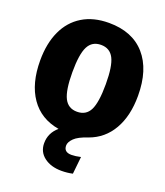

<svg xmlns="http://www.w3.org/2000/svg" viewBox="-171 -830 1031 1199"><g transform="rotate(20 345.0 -231.0)"><path d="M469 0Q405 21 379.5 46.5Q354 72 354 95Q354 139 405 139Q431 139 466 131L454 246Q419 254 380 254Q310 254 265 220Q220 186 220 128Q220 60 274 14Q151 -7 85.5 -101.5Q20 -196 20 -349Q20 -462 58 -544.5Q96 -627 169 -671.5Q242 -716 345 -716Q501 -716 585.5 -619.5Q670 -523 670 -349Q670 -216 618 -125.5Q566 -35 469 0ZM234 -349Q234 -229 260 -177.5Q286 -126 345 -126Q405 -126 430.5 -177Q456 -228 456 -349Q456 -469 430 -519.5Q404 -570 345 -570Q286 -570 260 -519.5Q234 -469 234 -349Z"/></g></svg>

Font: FiraGO Heavy
Style: Regular
Weight: 900
Designer: bBox Type
Foundry: bBox Type GmbH
Version: Version 1.001